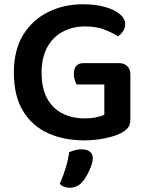

<svg xmlns="http://www.w3.org/2000/svg" viewBox="-20 -643 691 900"><path d="M591 -295V-83Q591 -59 580.5 -45Q570 -31 547 -19Q521 -5 472.5 5Q424 15 375 15Q280 15 205.5 -18.5Q131 -52 88 -122.5Q45 -193 45 -303Q45 -409 89 -480Q133 -551 206.5 -587Q280 -623 369 -623Q429 -623 473.5 -610Q518 -597 542.5 -576Q567 -555 567 -530Q567 -511 556.5 -496Q546 -481 533 -473Q506 -490 469 -504.5Q432 -519 378 -519Q320 -519 273.5 -494Q227 -469 201 -420.5Q175 -372 175 -303Q175 -229 201 -181.5Q227 -134 273 -111Q319 -88 377 -88Q406 -88 430.5 -93Q455 -98 469 -105V-247H339Q335 -254 330.5 -267.5Q326 -281 326 -295Q326 -322 338 -334.5Q350 -347 371 -347H539Q562 -347 576.5 -333Q591 -319 591 -295ZM364 212Q352 225 337.5 231Q323 237 307 237Q277 237 260 219Q277 181 288.5 142.5Q300 104 304 71Q316 65 331 61Q346 57 361 57Q385 57 400 67Q415 77 415 98Q415 114 407 136Q399 158 387.5 178.5Q376 199 364 212Z"/></svg>

Font: Baloo Bhaijaan 2 SemiBold
Style: Regular
Weight: 600
Designer: Sanskriti Dholi, Noopur Datye and Ek Type
Foundry: Ek Type
Version: Version 1.700